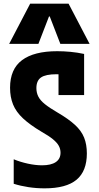

<svg xmlns="http://www.w3.org/2000/svg" viewBox="-20 -1020 540 1050"><path d="M224 10Q179 10 136 3.5Q93 -3 55 -15V-149Q91 -134 132.5 -125Q174 -116 210 -116Q259 -116 285 -133.5Q311 -151 311 -185Q311 -205 301.5 -222.5Q292 -240 269.5 -258.5Q247 -277 208 -299Q144 -337 106 -372.5Q68 -408 51.5 -448.5Q35 -489 35 -540Q35 -642 100.5 -691Q166 -740 293 -740Q328 -740 365.5 -736.5Q403 -733 440 -725V-500H300V-671L349 -610Q334 -612 318 -613Q302 -614 289 -614Q230 -614 204.5 -596.5Q179 -579 179 -538Q179 -513 189.5 -492Q200 -471 225.5 -450.5Q251 -430 294 -405Q354 -370 389.5 -337.5Q425 -305 440 -267.5Q455 -230 455 -181Q455 -84 398.5 -37Q342 10 224 10ZM30 -780 145 -1000H355L470 -780H310L252 -930H248L190 -780Z"/></svg>

Font: M PLUS 1 Code
Style: Bold
Weight: 700
Designer: Coji Morishita
Foundry: UNDERFOREST DESIGN
Version: Version 1.002